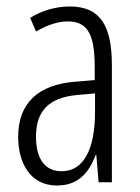

<svg xmlns="http://www.w3.org/2000/svg" viewBox="-20 -562 431 592"><path d="M195 -542C153 -542 110 -530 73 -507L91 -465C129 -487 162 -496 189 -496C248 -496 272 -459 272 -358V-315L211 -310C99 -301 36 -245 36 -140C36 -61 72 10 156 10C222 10 255 -31 275 -84H277L284 0H325V-360C325 -485 288 -542 195 -542ZM217 -269 273 -274V-216C273 -106 240 -34 170 -34C120 -34 91 -70 91 -141C91 -220 131 -261 217 -269Z"/></svg>

Font: Noto Sans Georgian ExtraCondensed Light
Style: Regular
Weight: 300
Width: 2
Designer: Monotype Design Team, Akaki Razmadze
Foundry: Google LLC
Version: Version 2.005